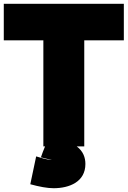

<svg xmlns="http://www.w3.org/2000/svg" viewBox="-30 -743 674 1014"><path d="M-10 -723V-530H199V30H208C199 50 193 69 186 88C201 92 216 95 231 99C235 100 240 101 244 102C222 102 177 88 161 83L130 230C177 243 220 251 253 251C337 251 421 217 421 123C421 90 410 56 375 30H415V-530H624V-723Z"/></svg>

Font: Repo ExtraBlack
Style: Regular
Weight: 400
Designer: Stefan Peev
Foundry: Context Ltd
Version: Version 001.502